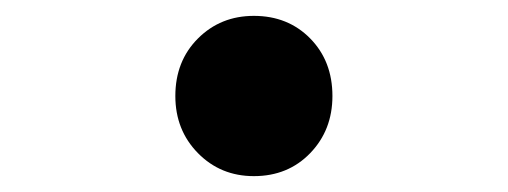

<svg xmlns="http://www.w3.org/2000/svg" viewBox="-20 -471 640 242"><path d="M300 -249Q258 -249 229.5 -278Q201 -307 201 -350Q201 -394 229.5 -422.5Q258 -451 300 -451Q343 -451 371 -422.5Q399 -394 399 -350Q399 -307 371 -278Q343 -249 300 -249Z"/></svg>

Font: Source Code Pro ExtraLight SemiBold
Style: Regular
Weight: 600
Monospace: yes
Version: Version 1.018;hotconv 1.0.116;makeotfexe 2.5.65601